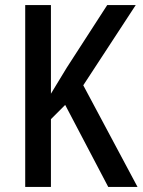

<svg xmlns="http://www.w3.org/2000/svg" viewBox="-20 -734 560 754"><path d="M520 0 307 -399 513 -714H401L242 -468C215 -424 195 -391 180 -366V-714H79V0H180V-266L236 -322L405 0Z"/></svg>

Font: Noto Sans Tamil Condensed Medium
Style: Regular
Weight: 500
Width: 3
Designer: Jelle Bosma - Monotype Design Team
Foundry: Monotype Imaging Inc.
Version: Version 2.004